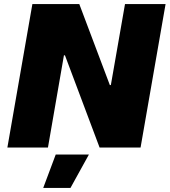

<svg xmlns="http://www.w3.org/2000/svg" viewBox="-20 -720 828 937"><path d="M16 0H214L292 -450H297L466 0H666L788 -700H590L521 -305H516L367 -700H138ZM191 197H324L414 34H252Z"/></svg>

Font: Fixel Display 20240404 Black
Style: Italic
Weight: 900
Italic angle: -10°
Designer: AlfaBravo + MacPaw
Foundry: Kyrylo Tkachov, Marchela Mozhyna, Serhii Makarenko, Maria Weinstein, Zakhar Kryvoshyya
Version: Version 1.211;Glyphs 3.2 (3225)